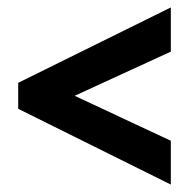

<svg xmlns="http://www.w3.org/2000/svg" viewBox="-20 -617 513 517"><path d="M440 -120V-238L181 -359L440 -478V-597L29 -394V-324Z"/></svg>

Font: Noto Sans Georgian ExtraCondensed Bold
Style: Regular
Weight: 700
Width: 2
Designer: Monotype Design Team, Akaki Razmadze
Foundry: Google LLC
Version: Version 2.005